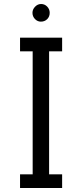

<svg xmlns="http://www.w3.org/2000/svg" viewBox="-20 -938 410 958"><path d="M225 -682V-68H290V0H80V-68H143V-682H80V-750H290V-682ZM228 -874Q228 -855 215.5 -842.5Q203 -830 184 -830Q167 -830 154.5 -843Q142 -856 142 -874Q142 -891 155 -904.5Q168 -918 185 -918Q203 -918 215.5 -905Q228 -892 228 -874Z"/></svg>

Font: Kelly Slab
Style: Regular
Weight: 400
Designer: Denis Masharov
Foundry: Denis Masharov
Version: Version 1.001